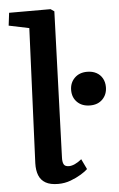

<svg xmlns="http://www.w3.org/2000/svg" viewBox="-55 -806 531 858"><g transform="rotate(-5 210.5 -376.5)"><path d="M103 -691 12 -710 19 -767H205L221 -756L198 -103Q197 -83 202.5 -72Q208 -61 226 -61Q238 -61 252.5 -67.5Q267 -74 283 -87L305 -41Q295 -31 274.5 -18.5Q254 -6 227.5 4Q201 14 171 14Q136 14 115 2Q94 -10 85 -32.5Q76 -55 77 -87ZM265 -398Q265 -431 286.5 -452.5Q308 -474 343 -474Q367 -474 384.5 -464.5Q402 -455 411.5 -438Q421 -421 421 -399Q421 -366 400 -344.5Q379 -323 344 -323Q308 -323 286.5 -344Q265 -365 265 -398Z"/></g></svg>

Font: Literata 18pt SemiBold
Style: Italic
Weight: 600
Italic angle: -2°
Designer: Latin by Veronika Burian and Jose Scaglione. Greek by Irene Vlachou. Cyrillic by Vera Evstafieva
Foundry: TypeTogether
Version: Version 3.103;gftools[0.9.29]